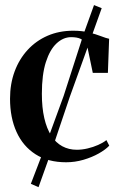

<svg xmlns="http://www.w3.org/2000/svg" viewBox="-20 -644 480 775"><path d="M247 11Q174 11 123.5 -21.2Q73 -53.5 46.8 -111.2Q20.5 -169 20.5 -245.5Q20.5 -305.5 39 -355.5Q57.5 -405.5 91.5 -442.5Q125.5 -479.5 172.2 -499.8Q219 -520 275.5 -520Q311.5 -520 339.2 -513Q367 -506 387.5 -498Q408 -490 420.5 -487.5L415.5 -350H354.5L333.5 -451Q332 -461 325.2 -471Q318.5 -481 304.8 -487.5Q291 -494 267 -494Q235.5 -494 208.5 -469Q181.5 -444 165.2 -393.5Q149 -343 149 -265.5Q149 -209.5 158.8 -167.2Q168.5 -125 186.8 -96.5Q205 -68 231.2 -53.8Q257.5 -39.5 290 -39.5Q311 -39.5 333.5 -44.8Q356 -50 376.2 -59Q396.5 -68 409.5 -78.5L421 -56Q406 -40 378.5 -24.5Q351 -9 316.8 1Q282.5 11 247 11ZM135.5 111.5 104.5 98 162 -52 237 -257 318 -508.5 359.5 -623.5 390.5 -611 350.5 -499.5 261.5 -252.5 191.5 -45Z"/></svg>

Font: Merriweather 144pt SemiBold
Style: Regular
Weight: 600
Version: Version 2.100